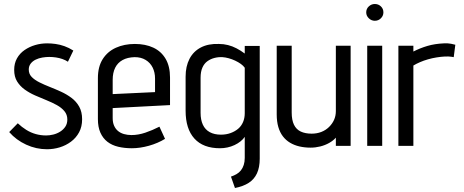

<svg xmlns="http://www.w3.org/2000/svg" viewBox="-20 -730 2323 961"><path d="M320 -421 347 -477Q325 -491 302.5 -499Q280 -507 258 -510Q236 -513 216 -513Q185 -513 156 -504.5Q127 -496 103 -479.5Q79 -463 65 -438Q51 -413 51 -380Q51 -346 65.5 -322.5Q80 -299 103.5 -282Q127 -265 155.5 -252.5Q184 -240 212.5 -228.5Q241 -217 264.5 -204Q288 -191 302.5 -173.5Q317 -156 317 -132Q317 -111 307 -96Q297 -81 281 -71Q265 -61 246.5 -56.5Q228 -52 211 -52Q184 -52 159 -59Q134 -66 111.5 -80Q89 -94 69 -113L26 -69Q61 -29 111 -6Q161 17 215 17Q248 17 279 7.5Q310 -2 335.5 -21Q361 -40 376 -68Q391 -96 391 -133Q391 -170 376.5 -196Q362 -222 338 -240Q314 -258 285.5 -271Q257 -284 229 -295Q201 -306 177 -318Q153 -330 138.5 -345Q124 -360 124 -382Q124 -399 133.5 -411.5Q143 -424 158.5 -431.5Q174 -439 192 -442Q210 -445 226 -445Q243 -445 260 -442.5Q277 -440 292.5 -434.5Q308 -429 320 -421Z M544 -139V-189L831 -204V-342Q831 -398 809 -435.5Q787 -473 747.5 -491.5Q708 -510 655 -510Q602 -510 560 -491Q518 -472 494 -434Q470 -396 470 -339V-134Q470 -94 482.5 -66Q495 -38 517.5 -20.5Q540 -3 571.5 4.5Q603 12 640 12Q681 12 725.5 -0.5Q770 -13 806 -35L778 -96Q743 -78 707.5 -66Q672 -54 638 -54Q618 -54 600.5 -59Q583 -64 570.5 -74.5Q558 -85 551 -101Q544 -117 544 -139ZM756 -337V-269L544 -259V-330Q544 -366 556.5 -391Q569 -416 593.5 -429.5Q618 -443 654 -444Q686 -444 709 -430Q732 -416 744 -392Q756 -368 756 -337Z M1280 64V-500H1205V-462Q1185 -477 1164 -488Q1143 -499 1121 -504.5Q1099 -510 1076 -510Q1023 -512 985.5 -492.5Q948 -473 928.5 -435.5Q909 -398 909 -346V-176Q909 -85 953 -36.5Q997 12 1081 12Q1100 12 1118.5 8Q1137 4 1154 -4Q1171 -12 1184 -22.5Q1197 -33 1205 -45V60Q1205 80 1200 95.5Q1195 111 1186 122.5Q1177 134 1164 141.5Q1151 149 1136 154L1156 211Q1197 203 1224.5 185.5Q1252 168 1266 138Q1280 108 1280 64ZM1205 -391V-163Q1205 -139 1196.5 -119Q1188 -99 1172 -85.5Q1156 -72 1134 -64Q1112 -56 1086 -56Q1053 -56 1030 -68.5Q1007 -81 995.5 -105.5Q984 -130 984 -165V-341Q984 -371 993 -391.5Q1002 -412 1018 -423.5Q1034 -435 1053.5 -440Q1073 -445 1093 -444Q1108 -443 1124.5 -438.5Q1141 -434 1157 -426.5Q1173 -419 1185.5 -410Q1198 -401 1205 -391Z M1661 -41V0H1735V-501H1661V-174Q1661 -150 1652 -130Q1643 -110 1626.5 -94Q1610 -78 1588 -69.5Q1566 -61 1540 -61Q1508 -61 1485.5 -71.5Q1463 -82 1451.5 -105.5Q1440 -129 1440 -167V-501H1365V-157Q1365 -122 1373 -94.5Q1381 -67 1396 -47.5Q1411 -28 1432 -15.5Q1453 -3 1479 3Q1505 9 1535 9Q1559 9 1583 3Q1607 -3 1627.5 -14.5Q1648 -26 1661 -41Z M1818 0H1893V-501H1818ZM1856 -710Q1839 -710 1826 -698Q1813 -686 1813 -668Q1813 -651 1826 -638.5Q1839 -626 1856 -626Q1874 -626 1886.5 -638.5Q1899 -651 1899 -668Q1899 -686 1886.5 -698Q1874 -710 1856 -710Z M2251 -444 2259 -506Q2253 -508 2237.5 -511Q2222 -514 2202 -513Q2156 -511 2119 -500Q2082 -489 2049 -472V-501H1974V0H2049V-402Q2064 -411 2082.5 -419Q2101 -427 2122 -433Q2143 -439 2164.5 -442.5Q2186 -446 2205 -447Q2226 -448 2238.5 -446Q2251 -444 2251 -444Z"/></svg>

Font: Advent Pro Medium
Style: Regular
Weight: 500
Designer: VivaRado, Andreas Kalpakidis
Foundry: VivaRado, Andreas Kalpakidis
Version: Version 3.000